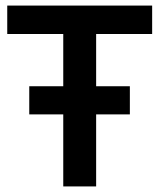

<svg xmlns="http://www.w3.org/2000/svg" viewBox="-20 -669 572 689"><path d="M85 -258.5V-359.5H207V-547H6V-649H526V-547H325V-359.5H446V-258.5H325V0H207V-258.5Z"/></svg>

Font: Karla
Style: Bold
Weight: 700
Designer: Jonathan Pinhorn
Version: Version 2.004; ttfautohint (v1.8.4.7-5d5b);gftools[0.9.33]